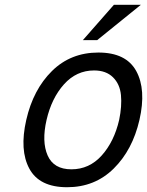

<svg xmlns="http://www.w3.org/2000/svg" viewBox="-20 -760 616 804"><path d="M457 -740H570L387 -592H327ZM564 -258Q535 -132 456 -54Q377 24 261 24Q145 24 103 -53.5Q61 -131 90 -258Q119 -385 197.5 -462.5Q276 -540 392 -540Q508 -540 550.5 -462.5Q593 -385 564 -258ZM279 -51Q354 -51 406 -109Q458 -167 479 -258Q491 -316 486.5 -362Q482 -408 453 -436.5Q424 -465 374 -465Q300 -465 248 -407Q196 -349 175 -258Q154 -167 179.5 -109Q205 -51 279 -51Z"/></svg>

Font: Miedinger
Style: Italic
Weight: 400
Italic angle: -13°
Version: Version 001.000